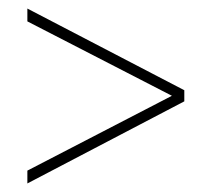

<svg xmlns="http://www.w3.org/2000/svg" viewBox="-20 -546 493 449"><path d="M44 -147V-117L411 -309V-335L44 -526V-496L382 -322Z"/></svg>

Font: Noto Sans Gurmukhi Condensed Thin
Style: Regular
Weight: 100
Width: 3
Designer: Jelle Bosma - Monotype Design Team
Foundry: Monotype Imaging Inc.
Version: Version 2.004